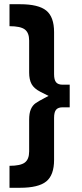

<svg xmlns="http://www.w3.org/2000/svg" viewBox="-20 -763 390 909"><path d="M310 -362V-255H277Q255 -255 245.5 -243.5Q236 -232 236 -205V-6Q236 66 199 96Q162 126 75 126H25V22Q77 22 97.5 6.5Q118 -9 118 -46V-196Q118 -227 126 -245.5Q134 -264 148 -274Q162 -284 191 -299L210 -309Q201 -313 171 -328.5Q141 -344 129.5 -365Q118 -386 118 -420V-571Q118 -608 97.5 -623.5Q77 -639 25 -639V-743H75Q162 -743 199 -713Q236 -683 236 -611V-412Q236 -385 245.5 -373.5Q255 -362 277 -362Z"/></svg>

Font: Gontserrat Medium
Style: Regular
Weight: 500
Designer: Julieta Ulanovsky
Foundry: Julieta Ulanovsky
Version: Version 6.001